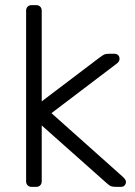

<svg xmlns="http://www.w3.org/2000/svg" viewBox="-20 -730 527 750"><path d="M104 0Q94 0 88 -6Q82 -12 82 -22V-688Q82 -698 88 -704Q94 -710 104 -710H121Q131 -710 137 -704Q143 -698 143 -688V-334L366 -503Q382 -515 388 -517.5Q394 -520 408 -520H427Q436 -520 441.5 -514.5Q447 -509 447 -500Q447 -489 434 -480L181 -288L459 -40Q472 -28 472 -20Q472 -11 466.5 -5.5Q461 0 452 0H436Q421 0 414 -2.5Q407 -5 394 -17L143 -240V-22Q143 -12 137 -6Q131 0 121 0Z"/></svg>

Font: Rubik AZ
Style: Regular
Weight: 300
Designer: Hubert and Fischer
Foundry: Hubert & Fischer
Version: Version 2.000